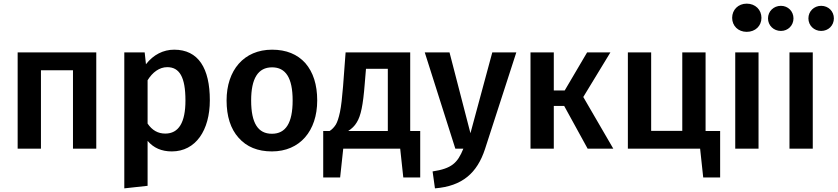

<svg xmlns="http://www.w3.org/2000/svg" viewBox="-20 -817 4602 1055"><path d="M509 0V-529H77V0H205V-431H381V0Z M937 -544C878 -544 823 -517 782 -464L775 -529H663V218L791 204V-43C824 -4 868 15 924 15C1056 15 1133 -102 1133 -266C1133 -442 1070 -544 937 -544ZM888 -83C848 -83 816 -101 791 -138V-376C818 -420 856 -448 899 -448C966 -448 999 -394 999 -265C999 -144 962 -83 888 -83Z M1475 -544C1320 -544 1225 -431 1225 -265C1225 -178 1247 -109 1291 -60C1335 -10 1396 15 1474 15C1628 15 1723 -98 1723 -265C1723 -352 1701 -420 1658 -470C1614 -519 1553 -544 1475 -544ZM1475 -447C1550 -447 1588 -389 1588 -265C1588 -141 1550 -82 1474 -82C1398 -82 1360 -140 1360 -265C1360 -386 1398 -447 1475 -447Z M2234 -97V-529H1879L1865 -342C1860 -281 1855 -234 1848 -201C1841 -168 1833 -145 1825 -132C1816 -118 1805 -106 1791 -97H1756V158H1849L1866 0H2179L2196 158H2289V-97ZM2111 -97H1893C1913 -110 1929 -125 1940 -144C1963 -180 1975 -240 1984 -355L1991 -439H2111Z M2817 -529H2685L2565 -85L2450 -529H2314L2482 0H2526C2494 79 2462 109 2357 125L2370 218C2521 206 2602 133 2645 2Z M3206 -529 3083 -320H3023V-529H2895V0H3023V-235H3080L3209 0H3350L3185 -284L3334 -529Z M3857 -529H3729V-98H3558V-529H3430V0H3827L3844 158H3937V-97H3857Z M4083 -797C4036 -797 4003 -763 4003 -719C4003 -675 4036 -642 4083 -642C4131 -642 4164 -675 4164 -719C4164 -763 4131 -797 4083 -797ZM4020 -529V0H4148V-529Z M4271 -785C4231 -785 4200 -755 4200 -716C4200 -677 4231 -647 4271 -647C4310 -647 4340 -677 4340 -716C4340 -755 4310 -785 4271 -785ZM4492 -785C4453 -785 4422 -755 4422 -716C4422 -677 4453 -647 4492 -647C4532 -647 4562 -677 4562 -716C4562 -755 4532 -785 4492 -785ZM4318 -529V0H4446V-529Z"/></svg>

Font: Fira Sans Medium
Style: Regular
Weight: 500
Designer: Carrois Corporate & Edenspiekermann AG
Foundry: Carrois Corporate GbR & Edenspiekermann AG
Version: Version 4.203